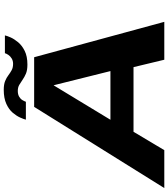

<svg xmlns="http://www.w3.org/2000/svg" viewBox="28 -916 874 998"><g transform="rotate(-90 465.0 -417.0)"><path d="M-13.5 0H183.5L279 -160H615L653.5 0H850.5L666.5 -676.5H408.5ZM341.5 -280 520 -574.5H521L594.5 -280ZM628.5 -711.5Q671.5 -711.5 699.8 -725.8Q728 -740 744.8 -760.2Q761.5 -780.5 769.8 -799.5Q778 -818.5 780 -828.5H687.5Q685.5 -821 678.8 -810.8Q672 -800.5 660 -793.2Q648 -786 632.5 -786Q613 -786 599.5 -793.2Q586 -800.5 573.2 -810.2Q560.5 -820 543 -827.2Q525.5 -834.5 497 -834.5Q453.5 -834.5 424 -821Q394.5 -807.5 377.8 -787.5Q361 -767.5 352.8 -748.8Q344.5 -730 342 -719.5H435Q437.5 -727 443.5 -737.2Q449.5 -747.5 461.5 -754.5Q473.5 -761.5 491.5 -761.5Q509.5 -761.5 522.5 -754Q535.5 -746.5 549.2 -736.8Q563 -727 581.2 -719.2Q599.5 -711.5 628.5 -711.5Z"/></g></svg>

Font: Anybody Expanded
Style: Bold Italic
Weight: 700
Width: 7
Italic angle: -10°
Version: Version 1.113;gftools[0.9.25]